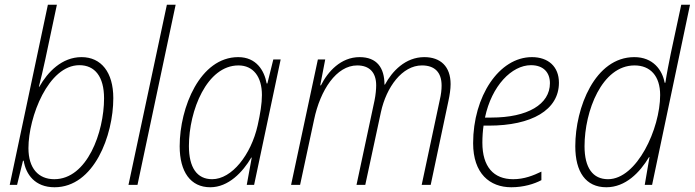

<svg xmlns="http://www.w3.org/2000/svg" viewBox="-20 -780 2931 810"><path d="M210 10C377 10 458 -209 458 -366C458 -475 407 -539 324 -539C241 -539 181 -476 146 -414H144C152 -445 163 -491 171 -529L220 -760H182L21 0H52L77 -102H80C89 -44 128 10 210 10ZM209 -24C142 -24 100 -70 100 -155C100 -287 184 -505 315 -505C380 -505 419 -457 419 -365C419 -223 348 -24 209 -24Z M522 0H560L721 -760H684Z M867 10C944 10 1004 -54 1040 -115H1042L1021 0H1052L1164 -529H1133L1108 -428H1105C1095 -483 1061 -539 985 -539C824 -539 738 -327 738 -163C738 -55 784 10 867 10ZM875 -24C811 -24 777 -73 777 -164C777 -314 853 -504 986 -504C1048 -504 1085 -457 1085 -379C1085 -343 1078 -300 1067 -251C1039 -127 958 -24 875 -24Z M1208 0H1246L1305 -275C1331 -400 1399 -504 1487 -504C1539 -504 1567 -474 1567 -420C1567 -405 1565 -380 1560 -356L1484 0H1521L1587 -307C1610 -413 1677 -504 1760 -504C1812 -504 1843 -477 1843 -419C1843 -402 1841 -382 1835 -357L1759 0H1797L1872 -355C1877 -378 1881 -404 1881 -425C1881 -500 1838 -539 1770 -539C1690 -539 1634 -479 1604 -423H1602C1602 -494 1570 -539 1497 -539C1418 -539 1363 -478 1334 -420H1331L1352 -529H1321Z M2137 10C2189 10 2234 -4 2264 -20V-56C2231 -40 2192 -24 2145 -24C2062 -24 2015 -77 2015 -178C2015 -204 2017 -230 2020 -250H2042C2223 -250 2338 -316 2338 -431C2338 -499 2293 -539 2224 -539C2085 -539 1976 -373 1976 -176C1976 -48 2046 10 2137 10ZM2053 -284H2026C2054 -418 2139 -505 2220 -505C2273 -505 2300 -474 2300 -429C2300 -340 2206 -284 2053 -284Z M2538 10C2619 10 2679 -52 2718 -117H2720L2700 0H2731L2891 -760H2854L2810 -555C2802 -515 2793 -471 2787 -431H2784C2774 -485 2735 -539 2656 -539C2490 -539 2407 -326 2407 -163C2407 -55 2451 10 2538 10ZM2545 -24C2481 -24 2446 -72 2446 -163C2446 -311 2519 -504 2657 -504C2723 -504 2765 -460 2765 -379C2765 -237 2667 -24 2545 -24Z"/></svg>

Font: Noto Sans SemiCondensed ExtraLight
Style: Italic
Weight: 200
Width: 4
Italic angle: -12°
Designer: Monotype Design Team
Foundry: Monotype Imaging Inc.
Version: Version 2.013